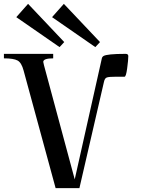

<svg xmlns="http://www.w3.org/2000/svg" viewBox="-39 -981 747 1001"><path d="M293.9 -960.9 232.4 -891.6 458 -735.4 482.4 -761.7ZM107.4 -960.9 45.9 -891.6 271.5 -735.4 295.9 -761.7ZM84 -613.3 251 0H375L502.9 -553.7C505.5 -566.7 510.6 -574.5 518.1 -577.1C525.6 -579.8 542.6 -581.1 569.3 -581.1H610.4C615.6 -581.1 620.1 -595.7 624 -625C627.9 -654.3 629.9 -675.5 629.9 -688.5C629.9 -696.3 625.3 -700.2 616.2 -700.2C582.4 -700.2 556.3 -699.2 538.1 -697.3C519.9 -695.3 508 -692.9 502.4 -689.9C496.9 -687 493.5 -682.9 492.2 -677.7L350.6 -45.9L190.4 -640.6C187.8 -651 186.5 -656.9 186.5 -658.2C186.5 -670.6 203.8 -676.8 238.3 -676.8V-700.2H-18.6V-676.8C15.3 -676.8 39.1 -673 52.7 -665.5C66.4 -658 76.8 -640.6 84 -613.3Z"/></svg>

Font: TriodPostnaja
Style: Medium
Weight: 500
Version: 20110805; ttfautohint (v0.96) -l 8 -r 50 -G 200 -x 14 -w "G"